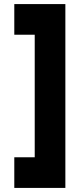

<svg xmlns="http://www.w3.org/2000/svg" viewBox="-20 -720 390 940"><path d="M300 200V-700H50V-550H150V50H50V200Z"/></svg>

Font: LS-VG5000 Bold
Style: Regular
Weight: 400
Designer: Justin Bihan, 2021
Foundry: Justin Bihan, 2021
Version: Version 1.000;Glyphs 3.1.2 (3151)